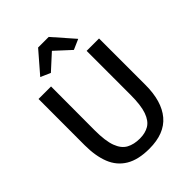

<svg xmlns="http://www.w3.org/2000/svg" viewBox="-274 -1123 1269 1269"><g transform="rotate(-45 360.0 -489.0)"><path d="M363.5 8Q260 8 196.8 -30Q133.5 -68 105.2 -139.5Q77 -211 77 -311L77.5 -743H194.5L193.5 -333.5Q193.5 -234 213.8 -180Q234 -126 272.8 -105Q311.5 -84 367 -84Q417 -84 452.8 -105.2Q488.5 -126.5 507.8 -180.5Q527 -234.5 527 -333.5V-743H643V-309Q643 -156 574 -74Q505 8 363.5 8ZM257 -807 188 -837.5 316 -985.5H415L544 -838.5L472 -807L365 -905.5Z"/></g></svg>

Font: Tracken
Style: Regular
Weight: 400
Designer: Eben Sorkin
Foundry: Eben Sorkin
Version: Version 2.001